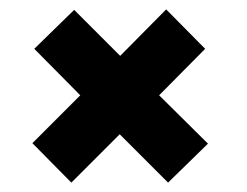

<svg xmlns="http://www.w3.org/2000/svg" viewBox="-20 -478 527 409"><path d="M423 -172 338 -89 235 -192 132 -89 49 -173 151 -275 53 -374 138 -457 236 -359 334 -458 417 -374 319 -275Z"/></svg>

Font: Raleway Thin
Style: Bold Italic
Weight: 700
Italic angle: -12°
Version: Version 4.026